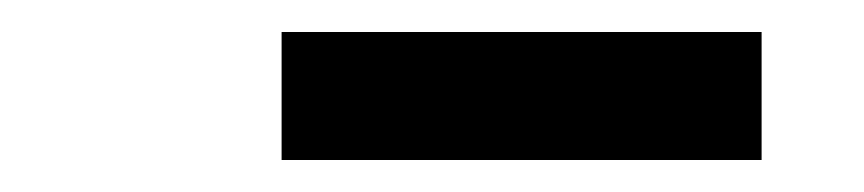

<svg xmlns="http://www.w3.org/2000/svg" viewBox="-20 -740 540 120"><path d="M156 -640V-720H456V-640Z"/></svg>

Font: Iosevka Slab Extrabold
Style: Italic
Weight: 800
Italic angle: -9°
Monospace: yes
Designer: Belleve Invis
Foundry: Belleve Invis
Version: Version 11.1.0; ttfautohint (v1.8.3)